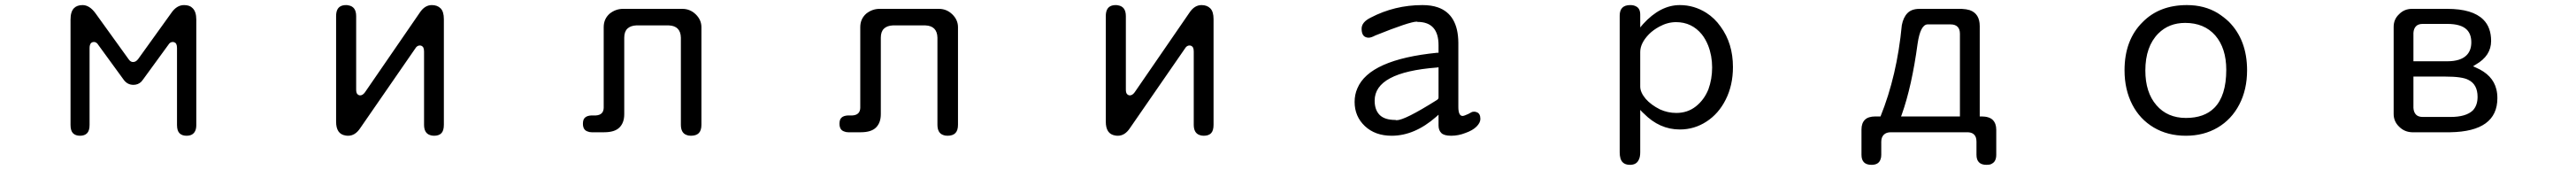

<svg xmlns="http://www.w3.org/2000/svg" viewBox="-20 -513 10040 662"><path d="M499 -271.5Q491.2 -271.5 485.4 -277.3L481.4 -282.2L352.5 -460.9Q329.1 -493.2 301.8 -493.2Q280.3 -493.2 268.6 -481.4Q254.9 -467.8 254.9 -436.5V-26.4Q254.9 -3.9 264.6 5.9Q274.4 15.6 292 15.6Q309.6 15.6 319.3 5.9Q329.1 -3.9 329.1 -26.4V-326.2Q329.1 -338.9 335 -345.7Q339.8 -349.6 345.7 -349.6Q356.4 -349.6 363.3 -337.9L460.9 -204.1Q475.6 -182.6 500 -182.6Q518.6 -182.6 531.2 -195.3L538.1 -204.1L635.7 -337.9Q642.6 -349.6 653.3 -349.6Q659.2 -349.6 664.1 -345.7L667 -341.8Q669.9 -335.9 669.9 -326.2V-26.4Q669.9 -3.9 679.7 5.9Q689.5 15.6 707 15.6Q731.4 15.6 740.2 -2Q745.1 -10.7 745.1 -26.4V-436.5Q745.1 -467.8 730.5 -481.4Q719.7 -493.2 697.3 -493.2Q668 -493.2 646.5 -460.9L518.6 -283.2Q509.8 -271.5 499 -271.5Z M1632.8 -312.5V-27.3Q1632.8 4.9 1655.3 12.7Q1662.1 15.6 1671.9 15.6Q1690.4 15.6 1700.2 5.9Q1710 -3.9 1710 -27.3V-438.5Q1710 -467.8 1697.3 -480.5Q1684.6 -493.2 1663.1 -493.2Q1635.7 -493.2 1616.2 -463.9L1402.3 -153.3Q1393.6 -141.6 1383.8 -141.6Q1377.9 -141.6 1373 -146.5Q1368.2 -151.4 1368.2 -164.1V-450.2Q1368.2 -487.3 1337.9 -492.2Q1334 -493.2 1329.1 -493.2Q1303.7 -493.2 1294.9 -475.6Q1290 -465.8 1290 -450.2V-39.1Q1290 8.8 1326.2 14.6Q1331.1 15.6 1336.9 15.6Q1364.3 15.6 1383.8 -13.7L1598.6 -324.2Q1605.5 -335.9 1616.2 -335.9Q1625 -335.9 1629.9 -328.1Q1632.8 -322.3 1632.8 -312.5Z M2633.8 -27.3Q2633.8 4.9 2656.2 12.7Q2663.1 15.6 2672.9 15.6Q2693.4 15.6 2703.6 5.4Q2713.9 -4.9 2713.9 -27.3V-407.2Q2713.9 -435.5 2691.9 -457Q2669.9 -478.5 2639.6 -478.5H2408.2Q2379.9 -478.5 2356.4 -460Q2333 -439.5 2333 -407.2V-92.8Q2332 -65.4 2302.7 -63.5H2301.8H2285.2Q2267.6 -62.5 2259.8 -54.7Q2252 -47.9 2252 -31.2Q2252 -6.8 2270.5 -1Q2277.3 2 2286.1 2H2335Q2376 2 2394.5 -16.6Q2413.1 -35.2 2413.1 -68.4V-366.2Q2413.1 -389.6 2425.3 -401.4Q2437.5 -413.1 2460 -414.1H2586.9Q2632.8 -412.1 2633.8 -366.2Z M3633.8 -27.3Q3633.8 4.9 3656.2 12.7Q3663.1 15.6 3672.9 15.6Q3693.4 15.6 3703.6 5.4Q3713.9 -4.9 3713.9 -27.3V-407.2Q3713.9 -435.5 3691.9 -457Q3669.9 -478.5 3639.6 -478.5H3408.2Q3379.9 -478.5 3356.4 -460Q3333 -439.5 3333 -407.2V-92.8Q3332 -65.4 3302.7 -63.5H3301.8H3285.2Q3267.6 -62.5 3259.8 -54.7Q3252 -47.9 3252 -31.2Q3252 -6.8 3270.5 -1Q3277.3 2 3286.1 2H3335Q3376 2 3394.5 -16.6Q3413.1 -35.2 3413.1 -68.4V-366.2Q3413.1 -389.6 3425.3 -401.4Q3437.5 -413.1 3460 -414.1H3586.9Q3632.8 -412.1 3633.8 -366.2Z M4632.8 -312.5V-27.3Q4632.8 4.9 4655.3 12.7Q4662.1 15.6 4671.9 15.6Q4690.4 15.6 4700.2 5.9Q4710 -3.9 4710 -27.3V-438.5Q4710 -467.8 4697.3 -480.5Q4684.6 -493.2 4663.1 -493.2Q4635.7 -493.2 4616.2 -463.9L4402.3 -153.3Q4393.6 -141.6 4383.8 -141.6Q4377.9 -141.6 4373 -146.5Q4368.2 -151.4 4368.2 -164.1V-450.2Q4368.2 -487.3 4337.9 -492.2Q4334 -493.2 4329.1 -493.2Q4303.7 -493.2 4294.9 -475.6Q4290 -465.8 4290 -450.2V-39.1Q4290 8.8 4326.2 14.6Q4331.1 15.6 4336.9 15.6Q4364.3 15.6 4383.8 -13.7L4598.6 -324.2Q4605.5 -335.9 4616.2 -335.9Q4625 -335.9 4629.9 -328.1Q4632.8 -322.3 4632.8 -312.5Z M5680.7 -61.5Q5664.1 -61.5 5664.1 -96.7V-346.7Q5663.1 -457 5584 -484.4Q5558.6 -493.2 5524.4 -493.2Q5416 -493.2 5322.3 -444.3Q5287.1 -426.8 5287.1 -401.4Q5287.1 -374 5303.7 -368.2Q5308.6 -366.2 5314.5 -366.2Q5324.2 -366.2 5340.8 -375Q5474.6 -428.7 5502 -428.7Q5503.9 -428.7 5504.9 -427.7Q5586.9 -427.7 5586.9 -336.9V-307.6H5582Q5317.4 -281.2 5270.5 -168.9Q5259.8 -144.5 5259.8 -116.2Q5259.8 -59.6 5299.8 -22Q5339.8 15.6 5404.3 15.6Q5493.2 15.6 5577.1 -57.6L5586.9 -66.4V-24.4Q5586.9 -5.9 5597.7 4.9Q5608.4 15.6 5636.2 15.6Q5664.1 15.6 5691.4 4.9Q5719.7 -4.9 5734.9 -20Q5750 -35.2 5750 -49.8Q5750 -71.3 5735.4 -76.2Q5730.5 -78.1 5726.1 -78.1Q5721.7 -78.1 5719.7 -77.6Q5717.8 -77.1 5715.8 -76.2Q5711.9 -74.2 5703.1 -69.3Q5686.5 -61.5 5680.7 -61.5ZM5337.9 -121.1Q5337.9 -231.4 5580.1 -250L5586.9 -251V-132.8Q5586.9 -127 5578.1 -122.1Q5455.1 -44.9 5423.8 -44.9Q5420.9 -44.9 5418.9 -45.9Q5377 -45.9 5357.4 -65.4Q5337.9 -85 5337.9 -121.1Z M6373 -406.2V-456.1Q6373 -480.5 6356.4 -488.3Q6347.7 -493.2 6334 -493.2Q6313.5 -493.2 6303.2 -482.9Q6293 -472.7 6293 -452.1V80.1Q6293 107.4 6304.7 119.1Q6314.5 128.9 6333 128.9Q6358.4 128.9 6367.2 109.4Q6373 98.6 6373 80.1V-85Q6384.8 -72.3 6386.7 -71.3Q6448.2 -8.8 6527.3 -8.8Q6584 -8.8 6631.3 -39.6Q6678.7 -70.3 6706.1 -125Q6734.4 -180.7 6734.4 -252Q6734.4 -343.8 6686.5 -409.2Q6663.1 -442.4 6630.9 -462.9Q6583 -493.2 6527.3 -493.2Q6451.2 -493.2 6383.8 -418.9ZM6373 -175.8V-310.5Q6373 -344.7 6407.2 -379.9Q6423.8 -396.5 6447.3 -409.2Q6479.5 -426.8 6512.7 -426.8Q6574.2 -426.8 6613.3 -378.9Q6627.9 -360.4 6637.7 -335.9Q6653.3 -295.9 6653.3 -250.5Q6653.3 -205.1 6638.7 -165Q6622.1 -124 6589.8 -98.6Q6557.6 -73.2 6513.7 -73.2Q6480.5 -73.2 6450.2 -86.9Q6415 -104.5 6394.5 -127.9Q6373 -153.3 6373 -175.8Z M7309.6 -59.6H7290Q7261.7 -59.6 7248.5 -46.4Q7235.4 -33.2 7235.4 -8.8Q7235.4 -6.8 7235.4 -4.9V89.8Q7235.4 109.4 7245.1 119.1Q7254.9 128.9 7274.4 128.9Q7302.7 128.9 7309.6 107.4Q7312.5 100.6 7312.5 89.8V39.1Q7312.5 21.5 7322.3 11.7Q7332 2 7349.6 2H7647.5Q7674.8 2 7681.6 23.4Q7683.6 30.3 7683.6 39.1V89.8Q7683.6 109.4 7693.4 119.1Q7703.1 128.9 7722.7 128.9Q7735.4 128.9 7741.7 125.5Q7748 122.1 7751 119.1Q7753.9 116.2 7755.9 112.3Q7760.7 103.5 7760.7 89.8V-4.9Q7760.7 -6.8 7760.7 -7.8Q7760.7 -32.2 7747.1 -45.9Q7733.4 -59.6 7702.1 -59.6H7696.3V-411.1Q7696.3 -460 7657.2 -473.6Q7644.5 -477.5 7626 -478.5H7461.9Q7430.7 -478.5 7414.6 -461.9Q7398.4 -445.3 7392.6 -415Q7374 -218.8 7309.6 -59.6ZM7619.1 -59.6H7389.6L7392.6 -67.4Q7431.6 -176.8 7454.1 -342.8Q7464.8 -416 7492.2 -418H7583Q7600.6 -418 7609.9 -408.7Q7619.1 -399.4 7619.1 -381.8Z M8503.9 -493.2Q8396.5 -493.2 8331.1 -426.8Q8260.7 -357.4 8260.7 -239.3Q8260.7 -164.1 8291 -105.5Q8320.3 -48.8 8374.5 -16.6Q8428.7 15.6 8500 15.6Q8569.3 15.6 8623.5 -16.1Q8677.7 -47.9 8708 -106Q8738.3 -164.1 8738.3 -239.3Q8738.3 -357.4 8667 -428.7Q8648.4 -446.3 8624 -461.9Q8572.3 -493.2 8503.9 -493.2ZM8497.1 -423.8Q8571.3 -423.8 8614.3 -375Q8657.2 -325.2 8657.2 -241.2Q8657.2 -139.6 8610.4 -92.8Q8571.3 -53.7 8500 -53.7Q8427.7 -53.7 8384.8 -103.5Q8341.8 -153.3 8341.8 -238.3Q8341.8 -332 8392.6 -382.8Q8433.6 -423.8 8497.1 -423.8Z M9713.9 -130.9Q9713.9 -149.4 9710 -165Q9696.3 -221.7 9629.9 -250L9619.1 -254.9L9629.9 -261.7Q9689.5 -295.9 9689.5 -353.5Q9689.5 -406.2 9659.2 -436.5Q9617.2 -478.5 9518.6 -478.5H9380.9Q9350.6 -478.5 9330.1 -457Q9309.6 -437.5 9309.6 -408.2V-69.3Q9309.6 -40 9331.1 -19.5Q9351.6 1 9380.9 2H9530.3Q9713.9 -1 9713.9 -130.9ZM9593.8 -297.9Q9570.3 -274.4 9518.6 -274.4H9386.7V-384.8Q9387.7 -401.4 9396.5 -410.6Q9405.3 -419.9 9422.9 -419.9H9518.6Q9572.3 -419.9 9594.7 -397.5Q9612.3 -379.9 9612.3 -348.1Q9612.3 -316.4 9593.8 -297.9ZM9386.7 -214.8H9510.7Q9577.1 -214.8 9600.6 -202.1Q9636.7 -184.6 9636.7 -135.7Q9636.7 -102.5 9618.2 -83Q9591.8 -57.6 9531.2 -57.6H9422.9Q9405.3 -57.6 9396.5 -66.9Q9387.7 -76.2 9386.7 -92.8Z"/></svg>

Font: FakePearl
Style: Light
Weight: 350
Version: Version 1.2